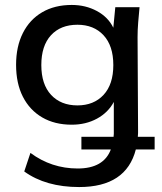

<svg xmlns="http://www.w3.org/2000/svg" viewBox="-20 -533 653 776"><path d="M300 223Q165 223 78 160L103 85Q188 148 294 148Q399 148 428 71H309V20H439Q440 14 440 8V-121Q417 -78 372 -53.5Q327 -29 270 -29Q201 -29 150.5 -58.5Q100 -88 72.5 -142Q45 -196 45 -271Q45 -345 72.5 -399.5Q100 -454 150.5 -483.5Q201 -513 270 -513Q326 -513 371.5 -488.5Q417 -464 438 -421L446 -504H544Q541 -473 538.5 -442.5Q536 -412 536 -383L538 -11Q538 -3 538 5Q538 13 537 20H605V71H529Q490 223 300 223ZM293 -107Q359 -107 398.5 -149.5Q438 -192 438 -270Q438 -348 398.5 -390.5Q359 -433 293 -433Q225 -433 186 -390.5Q147 -348 147 -270Q147 -192 186.5 -149.5Q226 -107 293 -107Z"/></svg>

Font: Mulish SemiBold
Style: Regular
Weight: 600
Designer: Vernon Adams
Foundry: Vernon Adams
Version: Version 3.603; ttfautohint (v1.8.3)